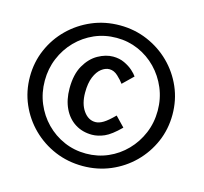

<svg xmlns="http://www.w3.org/2000/svg" viewBox="-111 -901 1095 1030"><g transform="rotate(15 437.0 -386.5)"><path d="M432.5 4Q350 4 278.2 -26.2Q206.5 -56.5 152 -110.2Q97.5 -164 66.8 -234.8Q36 -305.5 36 -386.5Q36 -467.5 66.8 -538.2Q97.5 -609 152 -662.5Q206.5 -716 278.2 -746.5Q350 -777 432.5 -777Q514 -777 585.8 -746.5Q657.5 -716 711.8 -662.5Q766 -609 796.8 -538.2Q827.5 -467.5 827.5 -386.5Q827.5 -305.5 796.8 -234.8Q766 -164 711.8 -110.2Q657.5 -56.5 585.8 -26.2Q514 4 432.5 4ZM432.5 -65Q497 -65 553.8 -89.8Q610.5 -114.5 653.5 -158.8Q696.5 -203 721 -261.2Q745.5 -319.5 745.5 -386.5Q745.5 -453 721 -511.2Q696.5 -569.5 653.5 -613.8Q610.5 -658 553.8 -682.8Q497 -707.5 432.5 -707.5Q367 -707.5 310.2 -682.8Q253.5 -658 210.2 -613.8Q167 -569.5 142.8 -511.2Q118.5 -453 118.5 -386.5Q118.5 -319.5 142.8 -261.2Q167 -203 210.2 -158.8Q253.5 -114.5 310.2 -89.8Q367 -65 432.5 -65ZM437.5 -171Q384 -171 343.2 -197Q302.5 -223 280 -270.2Q257.5 -317.5 257.5 -380.5Q257.5 -458.5 286 -508.2Q314.5 -558 357 -581.8Q399.5 -605.5 440 -605.5Q475.5 -605.5 503.5 -592.2Q531.5 -579 550.8 -561.8Q570 -544.5 578 -532L520.5 -476Q508.5 -493 486.2 -514Q464 -535 438.5 -535Q416 -535 394.2 -518.2Q372.5 -501.5 358.2 -467.2Q344 -433 344 -380.5Q344 -318 371 -279.8Q398 -241.5 437.5 -241.5Q458 -241.5 481.5 -255.8Q505 -270 539.5 -305L591 -251.5Q541.5 -202 505.8 -186.5Q470 -171 437.5 -171Z"/></g></svg>

Font: Junction Medium
Style: Regular
Weight: 500
Designer: Caroline Hadilaksono
Foundry: Caroline Hadilaksono, Tyler Finck, The League of Moveable Type
Version: Version 2.000; ttfautohint (v1.8.3)